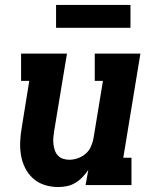

<svg xmlns="http://www.w3.org/2000/svg" viewBox="-20 -746 640 774"><path d="M214 8Q186 8 159.5 -0.5Q133 -9 113 -27Q93 -45 81 -69.5Q69 -94 64.5 -121Q60 -148 61.5 -177Q63 -206 68 -234L98 -420H65V-530H250L198 -216Q196 -203 195 -190Q194 -177 195.5 -164.5Q197 -152 201 -140Q205 -128 213.5 -119Q222 -110 234 -106Q246 -102 259 -102Q276 -102 293.5 -108Q311 -114 325 -126Q339 -138 346.5 -155Q354 -172 357 -189L395 -420H362V-530H546L477 -110H510V0H325L336 -61Q325 -45 312 -31.5Q299 -18 283 -8.5Q267 1 249.5 4.5Q232 8 214 8ZM506 -634H206V-726H506Z"/></svg>

Font: Iosevka Curly Slab XBdExObl
Style: Regular
Weight: 800
Width: 7
Italic angle: -9°
Monospace: yes
Designer: Belleve Invis
Foundry: Belleve Invis
Version: Version 11.1.0; ttfautohint (v1.8.3)